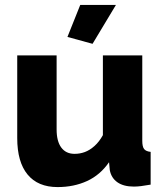

<svg xmlns="http://www.w3.org/2000/svg" viewBox="-20 -750 667 780"><path d="M50 -189V-525H210V-224Q210 -176 229 -150.5Q248 -125 283 -125Q305 -125 325 -132.5Q345 -140 364 -157Q383 -174 398 -201V-525H558V-178Q558 -154 565.5 -144.5Q573 -135 592 -133V0Q570 4 553.5 6Q537 8 524 8Q482 8 457 -9.5Q432 -27 426 -59L423 -91Q387 -39 333.5 -14.5Q280 10 214 10Q134 10 92 -41Q50 -92 50 -189ZM356 -572 254 -600 306 -730H451Z"/></svg>

Font: Raleway Thin ExtraBold
Style: Regular
Weight: 800
Version: Version 4.026